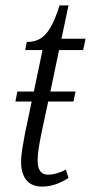

<svg xmlns="http://www.w3.org/2000/svg" viewBox="-20 -679 336 709"><path d="M136 10Q96 10 77 -14.5Q58 -39 58 -79Q58 -104 62.5 -130.5Q67 -157 72 -185L97 -304H37L44 -341H105L137 -494H73L79 -524Q107 -524 127.5 -535.5Q148 -547 165.5 -576Q183 -605 200 -659H233L207 -536H296L287 -494H198L166 -341H259L251 -304H158L133 -187Q126 -153 122.5 -129Q119 -105 119 -86Q119 -34 157 -34Q173 -34 191.5 -39.5Q210 -45 223 -53L233 -22Q184 10 136 10Z"/></svg>

Font: Noto Serif ExtraCondensed Light
Style: Italic
Weight: 300
Width: 2
Italic angle: -12°
Designer: Monotype Design Team
Foundry: Monotype Imaging Inc.
Version: Version 2.014; ttfautohint (v1.8.4.7-5d5b)